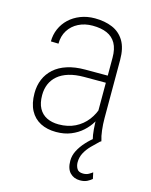

<svg xmlns="http://www.w3.org/2000/svg" viewBox="-111 -611 692 879"><g transform="rotate(15 234.5 -171.0)"><path d="M353 -97.7V-384.8Q353 -426.3 338.4 -452.4Q323.7 -478.5 295.9 -490.7Q268.1 -502.9 227.5 -502.9Q190.4 -502.9 160.9 -488Q131.3 -473.1 114.3 -446Q97.2 -418.9 97.2 -382.8L61 -383.8Q61 -415.5 73.2 -443.6Q85.4 -471.7 107.7 -492.7Q129.9 -513.7 160.9 -525.9Q191.9 -538.1 229 -538.1Q275.9 -538.1 312 -522.9Q348.1 -507.8 368.7 -473.9Q389.2 -439.9 389.2 -383.8V-107.9Q389.2 -79.6 392.6 -51Q396 -22.5 401.9 -5.4V0H362.3Q357.4 -18.1 355.2 -45.4Q353 -72.8 353 -97.7ZM363.3 -299.8 364.3 -266.1H251Q208.5 -266.1 177.5 -256.6Q146.5 -247.1 126.2 -229.7Q106 -212.4 95.9 -188.7Q85.9 -165 85.9 -136.2Q85.9 -98.6 99.1 -74.2Q112.3 -49.8 136.5 -37.8Q160.6 -25.9 192.9 -25.9Q236.8 -25.9 270.8 -42.7Q304.7 -59.6 327.4 -89.1Q350.1 -118.7 360.4 -156.2L372.6 -128.9Q366.2 -105 351.6 -80.3Q336.9 -55.7 314.2 -35.2Q291.5 -14.6 260.7 -2Q230 10.7 190.4 10.7Q147.9 10.7 116.2 -5.6Q84.5 -22 67.1 -54.7Q49.8 -87.4 49.8 -135.7Q49.8 -171.9 62.3 -201.7Q74.7 -231.4 99.4 -253.7Q124 -275.9 160.9 -287.8Q197.8 -299.8 246.1 -299.8ZM377 -13.2 398.4 0Q379.4 17.6 361.6 35.9Q343.8 54.2 333 74.7Q322.3 95.2 322.3 118.7Q322.3 135.3 330.1 148.9Q337.9 162.6 359.4 162.6Q375 162.6 385.7 156.5Q396.5 150.4 403.3 145L409.7 174.8Q401.4 182.1 387.9 189.2Q374.5 196.3 353.5 196.3Q324.7 196.3 306.4 177.5Q288.1 158.7 288.1 120.6Q288.1 96.2 300 72.8Q312 49.3 332.3 27.1Q352.5 4.9 377 -13.2Z"/></g></svg>

Font: Roboto Condensed ExtraLight
Style: Regular
Weight: 250
Designer: Christian Robertson
Foundry: Google
Version: Version 3.008; 2023